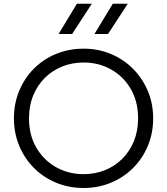

<svg xmlns="http://www.w3.org/2000/svg" viewBox="-20 -970 876 1006"><path d="M418 15Q340.5 15 273.8 -12.8Q207 -40.5 157.8 -90Q108.5 -139.5 80.8 -206Q53 -272.5 53 -350Q53 -428 80.8 -494.5Q108.5 -561 157.8 -610.5Q207 -660 273.8 -687.5Q340.5 -715 418 -715Q495 -715 561.5 -687Q628 -659 677.5 -609Q727 -559 754.8 -492.8Q782.5 -426.5 782.5 -350Q782.5 -272.5 754.8 -206Q727 -139.5 677.5 -90Q628 -40.5 561.5 -12.8Q495 15 418 15ZM418 -57.5Q477.5 -57.5 529.5 -78.2Q581.5 -99 620.5 -137.8Q659.5 -176.5 681.5 -230.2Q703.5 -284 703.5 -350Q703.5 -438 665.2 -503.8Q627 -569.5 562.2 -606Q497.5 -642.5 418 -642.5Q358.5 -642.5 306.5 -621.8Q254.5 -601 215.5 -562.5Q176.5 -524 154.2 -470.2Q132 -416.5 132 -350Q132 -262 170.5 -196.2Q209 -130.5 273.8 -94Q338.5 -57.5 418 -57.5ZM475 -792 571 -950.5H649.5L546 -792ZM287 -792 383 -950.5H461L358 -792Z"/></svg>

Font: Geologica Cursive ExtraLight
Style: Regular
Weight: 250
Designer: Sindre Bremnes, Frode Helland
Foundry: Monokrom Skriftforlag AS
Version: Version 1.010;gftools[0.9.28]